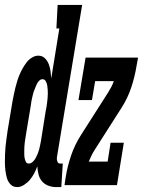

<svg xmlns="http://www.w3.org/2000/svg" viewBox="-45 -755 583 783"><path d="M25 8Q8 8 -2.5 -3.5Q-13 -15 -17 -29.5Q-21 -44 -23 -60Q-25 -76 -25 -92Q-25 -108 -24.5 -124.5Q-24 -141 -22.5 -157Q-21 -173 -18.5 -189.5Q-16 -206 -14 -222L6 -342Q9 -356 11.5 -369.5Q14 -383 17.5 -396.5Q21 -410 25 -423.5Q29 -437 34.5 -450Q40 -463 47 -475.5Q54 -488 63 -500Q72 -512 85 -520Q98 -528 111 -528Q127 -528 137.5 -518Q148 -508 153.5 -494Q159 -480 161 -465.5Q163 -451 164 -435L197 -639H185L190 -735H290L187 -113Q186 -104 189 -96Q192 -88 200 -88H211L205 8H184Q167 8 151.5 2Q136 -4 126 -16Q116 -28 112 -44Q108 -60 107 -77Q102 -62 94.5 -48Q87 -34 77 -22Q67 -10 53 -1Q39 8 25 8ZM72 -88Q81 -88 88.5 -95Q96 -102 100.5 -110.5Q105 -119 108.5 -127.5Q112 -136 114.5 -145Q117 -154 118.5 -162.5Q120 -171 122 -180L141 -300Q143 -309 144.5 -318Q146 -327 147 -336Q148 -345 149 -354Q150 -363 150 -372Q150 -381 149.5 -390Q149 -399 147.5 -407.5Q146 -416 141.5 -424Q137 -432 128 -432Q121 -432 115 -426Q109 -420 105.5 -413Q102 -406 99.5 -399Q97 -392 94 -385Q91 -378 89.5 -370.5Q88 -363 86 -356Q84 -349 83 -341.5Q82 -334 81 -327L61 -207Q60 -199 58.5 -190.5Q57 -182 56 -174Q55 -166 54.5 -158Q54 -150 54 -142Q54 -134 54 -126Q54 -118 55.5 -110Q57 -102 60.5 -95Q64 -88 72 -88ZM218 0 223 -33Q230 -77 245 -121Q260 -165 285 -204L396 -378Q403 -389 409 -400.5Q415 -412 419 -424H343L330 -347H275L304 -520H518L512 -487Q505 -443 490.5 -399Q476 -355 451 -316L340 -142Q333 -131 327.5 -119.5Q322 -108 317 -96H394L406 -173H460L432 0Z"/></svg>

Font: Iosevka Curly Slab
Style: Bold Italic
Weight: 700
Italic angle: -9°
Monospace: yes
Designer: Belleve Invis
Foundry: Belleve Invis
Version: Version 22.1.2; ttfautohint (v1.8.4)